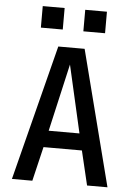

<svg xmlns="http://www.w3.org/2000/svg" viewBox="-61 -985 723 1031"><g transform="rotate(5 300.0 -469.5)"><path d="M43 0 229 -730H371L558 0H448L404 -185H197L153 0ZM217 -275H383L300 -639ZM127 -939H245V-823H127ZM356 -939H473V-823H356Z"/></g></svg>

Font: Tiny SemiBold
Style: Regular
Weight: 600
Designer: Philipp Nurullin, Konstantin Bulenkov
Foundry: JetBrains
Version: Version 2.251; ttfautohint (v1.8.4.7-5d5b)